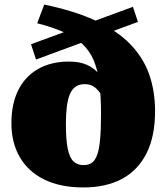

<svg xmlns="http://www.w3.org/2000/svg" viewBox="-20 -810 729 842"><path d="M451 -426V-338Q439 -369 425.5 -392Q412 -415 394.5 -428Q377 -441 352 -441Q327 -441 311 -429.5Q295 -418 286 -396Q277 -374 273 -341.5Q269 -309 269 -267Q269 -197 277 -158Q285 -119 302 -102.5Q319 -86 346 -86Q368 -86 382.5 -96Q397 -106 406 -130.5Q415 -155 419 -199Q423 -243 423 -311Q423 -388 416 -445Q409 -502 391.5 -544Q374 -586 342.5 -616Q311 -646 262 -668Q213 -690 143 -708L174 -790Q308 -762 400.5 -719Q493 -676 550.5 -617Q608 -558 634 -484.5Q660 -411 660 -322Q660 -211 622 -136.5Q584 -62 514 -25Q444 12 346 12Q245 12 174.5 -22.5Q104 -57 67 -120.5Q30 -184 30 -270Q30 -354 60 -414.5Q90 -475 147 -507.5Q204 -540 283 -540Q329 -540 360.5 -526Q392 -512 413.5 -486.5Q435 -461 451 -426ZM116 -616 563 -780 585 -714 138 -549Z"/></svg>

Font: Roboto Serif Black
Style: Regular
Weight: 900
Designer: Greg Gazdowicz
Foundry: Commercial Type
Version: Version 1.008